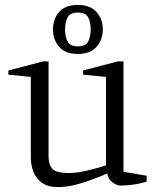

<svg xmlns="http://www.w3.org/2000/svg" viewBox="-20 -749 631 779"><path d="M216 10Q174 10 150 -7.5Q126 -25 115.5 -52.5Q105 -80 105 -110V-437L14 -446V-463L155 -500H177V-115Q177 -82 192 -64.5Q207 -47 262 -47Q291 -47 334 -57Q377 -67 410 -78V-437L317 -446V-463L458 -500H481V-52L575 -36V-12Q546 -3 516.5 0.5Q487 4 470 4Q454 4 436.5 -9Q419 -22 415 -45Q387 -33 352.5 -20Q318 -7 283 1.5Q248 10 216 10ZM296 -530Q245 -530 220 -559Q195 -588 195 -629Q195 -672 220 -700.5Q245 -729 296 -729Q346 -729 371.5 -700.5Q397 -672 397 -629Q397 -588 371.5 -559Q346 -530 296 -530ZM296 -561Q328 -561 338 -581Q348 -601 348 -629Q348 -658 338 -678Q328 -698 296 -698Q264 -698 254 -678Q244 -658 244 -629Q244 -601 254 -581Q264 -561 296 -561Z"/></svg>

Font: Manuale Light
Style: Regular
Weight: 300
Designer: Eduardo Tunni / Pablo Cosgaya
Foundry: Eduardo Tunni / Pablo Cosgaya
Version: Version 1.002